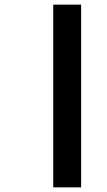

<svg xmlns="http://www.w3.org/2000/svg" viewBox="-20 -765 460 826"><path d="M209 -745H329V41H209Z"/></svg>

Font: FiraGO Medium
Style: Regular
Weight: 500
Designer: bBox Type
Foundry: bBox Type GmbH
Version: Version 1.001;PS 001.001;hotconv 1.0.88;makeotf.lib2.5.64775